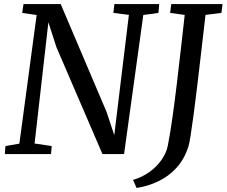

<svg xmlns="http://www.w3.org/2000/svg" viewBox="-20 -763 1122 951"><path d="M3.8 0 7.1 -39.6 75.9 -51.5 161.5 -688.7 89.9 -699 96.5 -743H280.6L507.9 -208.5L546 -93.6L618.4 -689.4L541.6 -699L546.6 -743H768.5L764.9 -699L689.8 -688.7L594.5 0H487.4L259 -530.5L219.7 -652.7L151.3 -52.2L236.2 -39.6L232.6 0ZM656.7 168 639 128.2Q684.1 114.9 720.3 88.8Q756.6 62.6 780.6 28.3Q804.5 -6.1 811.6 -43.4Q823.7 -106.2 834.7 -184.8Q845.7 -263.3 856 -349.3Q866.4 -435.3 876.1 -522.2Q885.8 -609.1 894.9 -689L822.5 -699.1L828.4 -743H1082.2L1076.7 -699.1L997.9 -689.2Q987.1 -596.1 976.8 -506.8Q966.5 -417.5 957 -338.6Q947.6 -259.7 939.2 -196.7Q930.8 -133.7 924.2 -92.4Q917.7 -51 913.1 -37Q893.1 25.6 854.3 68Q815.6 110.4 764.6 134.8Q713.5 159.2 656.7 168Z"/></svg>

Font: Merriweather Light
Style: Italic
Weight: 300
Italic angle: -7.8°
Designer: Eben Sorkin
Foundry: Eben Sorkin
Version: Version 2.101